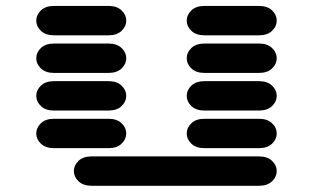

<svg xmlns="http://www.w3.org/2000/svg" viewBox="-20 -631 1040 638"><path d="M284.2 -13.7H840.8Q868.2 -13.7 883.8 -28.3Q899.4 -43 899.4 -62.5Q899.4 -82 883.8 -96.7Q868.2 -111.3 840.8 -111.3H284.2Q256.8 -111.3 241.2 -96.7Q225.6 -82 225.6 -62.5Q225.6 -43 241.2 -28.3Q256.8 -13.7 284.2 -13.7ZM159.2 -138.7H340.8Q368.2 -138.7 383.8 -153.3Q399.4 -168 399.4 -187.5Q399.4 -207 383.8 -221.7Q368.2 -236.3 340.8 -236.3H159.2Q131.8 -236.3 116.2 -221.7Q100.6 -207 100.6 -187.5Q100.6 -168 116.2 -153.3Q131.8 -138.7 159.2 -138.7ZM659.2 -138.7H840.8Q868.2 -138.7 883.8 -153.3Q899.4 -168 899.4 -187.5Q899.4 -207 883.8 -221.7Q868.2 -236.3 840.8 -236.3H659.2Q631.8 -236.3 616.2 -221.7Q600.6 -207 600.6 -187.5Q600.6 -168 616.2 -153.3Q631.8 -138.7 659.2 -138.7ZM159.2 -263.7H340.8Q368.2 -263.7 383.8 -278.3Q399.4 -293 399.4 -312.5Q399.4 -332 383.8 -346.7Q368.2 -361.3 340.8 -361.3H159.2Q131.8 -361.3 116.2 -346.7Q100.6 -332 100.6 -312.5Q100.6 -293 116.2 -278.3Q131.8 -263.7 159.2 -263.7ZM659.2 -263.7H840.8Q868.2 -263.7 883.8 -278.3Q899.4 -293 899.4 -312.5Q899.4 -332 883.8 -346.7Q868.2 -361.3 840.8 -361.3H659.2Q631.8 -361.3 616.2 -346.7Q600.6 -332 600.6 -312.5Q600.6 -293 616.2 -278.3Q631.8 -263.7 659.2 -263.7ZM159.2 -388.7H340.8Q368.2 -388.7 383.8 -403.3Q399.4 -418 399.4 -437.5Q399.4 -457 383.8 -471.7Q368.2 -486.3 340.8 -486.3H159.2Q131.8 -486.3 116.2 -471.7Q100.6 -457 100.6 -437.5Q100.6 -418 116.2 -403.3Q131.8 -388.7 159.2 -388.7ZM659.2 -388.7H840.8Q868.2 -388.7 883.8 -403.3Q899.4 -418 899.4 -437.5Q899.4 -457 883.8 -471.7Q868.2 -486.3 840.8 -486.3H659.2Q631.8 -486.3 616.2 -471.7Q600.6 -457 600.6 -437.5Q600.6 -418 616.2 -403.3Q631.8 -388.7 659.2 -388.7ZM159.2 -513.7H340.8Q368.2 -513.7 383.8 -528.3Q399.4 -543 399.4 -562.5Q399.4 -582 383.8 -596.7Q368.2 -611.3 340.8 -611.3H159.2Q131.8 -611.3 116.2 -596.7Q100.6 -582 100.6 -562.5Q100.6 -543 116.2 -528.3Q131.8 -513.7 159.2 -513.7ZM659.2 -513.7H840.8Q868.2 -513.7 883.8 -528.3Q899.4 -543 899.4 -562.5Q899.4 -582 883.8 -596.7Q868.2 -611.3 840.8 -611.3H659.2Q631.8 -611.3 616.2 -596.7Q600.6 -582 600.6 -562.5Q600.6 -543 616.2 -528.3Q631.8 -513.7 659.2 -513.7Z"/></svg>

Font: Sixtyfour
Style: Regular
Weight: 400
Designer: Jens Kutilek
Foundry: Jens Kutilek
Version: Version 2.001